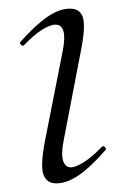

<svg xmlns="http://www.w3.org/2000/svg" viewBox="-20 -415 287 444"><path d="M110 9Q88 9 80.5 -11Q73 -31 84 -89L125 -297Q137 -358 108 -358Q96 -358 77 -346Q58 -334 36 -311Q33 -307 28.5 -311.5Q24 -316 28 -319Q62 -357 89.5 -376Q117 -395 142 -395Q166 -395 172 -373.5Q178 -352 167 -297L127 -89Q121 -58 126 -43Q131 -28 144 -28Q155 -28 174 -40Q193 -52 215 -75Q219 -79 223 -74.5Q227 -70 223 -67Q190 -29 162.5 -10Q135 9 110 9Z"/></svg>

Font: Cormorant Light
Style: Italic
Weight: 300
Italic angle: -10°
Designer: Christian Thalmann (Catharsis Fonts)
Foundry: Catharsis Fonts
Version: Version 4.000